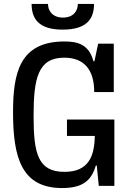

<svg xmlns="http://www.w3.org/2000/svg" viewBox="-20 -941 657 972"><path d="M319 -253H460C458 -147 427 -71 306 -71C172 -71 150 -164 150 -354C150 -544 172 -649 305 -649C406 -649 457 -588 457 -475H556V-720H477L458 -631H453C430 -718 371 -731 306 -731C79 -731 46 -571 46 -372C46 -138 92 11 295 11C403 11 444 -31 465 -103H470L480 0H559V-336H319ZM374 -921C374 -885 351 -852 299 -852C247 -852 223 -885 223 -921H140C140 -849 173 -791 297 -791C423 -791 456 -849 456 -921Z"/></svg>

Font: Hermeneus One
Style: Regular
Weight: 400
Designer: Rodrigo Fuenzalida, Pablo Impallari
Foundry: Pablo Impallari, Rodrigo Fuenzalida
Version: Version 1.002